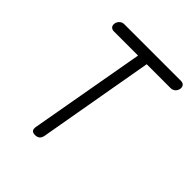

<svg xmlns="http://www.w3.org/2000/svg" viewBox="-202 -862 1004 1004"><g transform="rotate(45 300.0 -360.0)"><path d="M306 -665H128Q113 -665 105.5 -674Q98 -683 101 -698Q104 -712 114.5 -721Q125 -730 139 -730H559Q573 -730 580 -721Q587 -712 585 -698Q582 -683 571.5 -674Q561 -665 546 -665H370L257 -22Q254 -6 244.5 2Q235 10 219 10Q202 10 196 2Q190 -6 192 -22Z"/></g></svg>

Font: Maple Mono ExtraLight
Style: Italic
Weight: 275
Italic angle: -10°
Monospace: yes
Designer: subframe7536
Version: Version 7.000